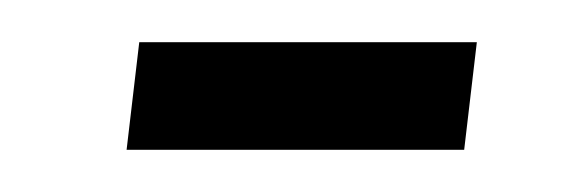

<svg xmlns="http://www.w3.org/2000/svg" viewBox="-20 -71 269 91"><path d="M40 0H200L206 -51H46Z"/></svg>

Font: Noto Sans Arabic UI XCn Lt
Style: Regular
Weight: 300
Width: 2
Designer: Monotype Design Team, Nadine Chahine and Nizar Qandah
Foundry: Monotype Imaging Inc.
Version: Version 2.010